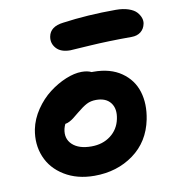

<svg xmlns="http://www.w3.org/2000/svg" viewBox="-78 -780 743 821"><g transform="rotate(-10 293.5 -369.5)"><path d="M257.8 -574.2Q216.8 -574.2 197.3 -596.2Q177.7 -618.2 183.1 -647Q190.9 -689 248 -695.8Q356 -710.9 479 -710.9Q510.7 -710.9 534.2 -702.9Q557.6 -694.8 568.6 -682.4Q579.6 -669.9 584 -657Q588.4 -644 585.9 -631.8Q581.5 -609.9 565.7 -597.4Q549.8 -585 525.9 -585Q425.8 -585 342.8 -579.6Q259.8 -574.2 257.8 -574.2ZM267.1 -27.8Q191.9 -27.8 137.2 -61.3Q82.5 -94.7 60.1 -149.4Q37.6 -204.1 49.8 -268.1Q58.6 -311.5 85.4 -351.1Q112.3 -390.6 147 -417.2Q181.6 -443.8 219.5 -459.5Q257.3 -475.1 289.1 -475.1Q314.9 -475.1 331.1 -466.8H339.8Q412.1 -466.8 460 -433.6Q507.8 -400.4 524.4 -346.4Q541 -292.5 527.8 -226.1Q508.8 -132.3 437 -80.1Q365.2 -27.8 267.1 -27.8ZM174.8 -248Q165.5 -206.1 193.4 -179.9Q221.2 -153.8 275.9 -153.8Q324.7 -153.8 359.1 -179.9Q393.6 -206.1 402.8 -250Q412.1 -293.5 392.1 -319.8Q372.1 -346.2 329.1 -346.2Q305.7 -346.2 287.8 -336.9Q270 -327.6 244.1 -306.2Q226.1 -291.5 219 -285.9Q211.9 -280.3 201.9 -274.9Q191.9 -269.5 182.1 -268.1Q178.2 -260.7 174.8 -248Z"/></g></svg>

Font: Shantell Sans Irregular
Style: Italic
Weight: 600
Italic angle: -11.31°
Designer: Stephen Nixon, Anya Danilova, Shantell Martin
Foundry: Arrow Type
Version: Version 1.006;[9816181b4]